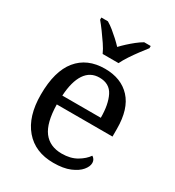

<svg xmlns="http://www.w3.org/2000/svg" viewBox="-185 -875 906 994"><g transform="rotate(30 267.5 -378.0)"><path d="M287 10Q178 10 116.5 -62Q55 -134 55 -264Q55 -404 113 -475Q171 -546 277 -546Q374 -546 429.5 -486Q485 -426 485 -307V-261H152Q154 -152 191.5 -102.5Q229 -53 301 -53Q353 -53 389.5 -74.5Q426 -96 444 -123Q451 -120 457 -111Q463 -102 463 -89Q463 -69 444 -46Q425 -23 386 -6.5Q347 10 287 10ZM384 -315Q384 -395 359.5 -443.5Q335 -492 275 -492Q220 -492 189.5 -446.5Q159 -401 154 -315ZM227 -606Q217 -629 199 -655.5Q181 -682 162 -708Q143 -734 127 -753V-766H166Q185 -755 204 -739.5Q223 -724 241 -707.5Q259 -691 274 -675Q289 -691 307 -707.5Q325 -724 344.5 -739.5Q364 -755 383 -766H422V-753Q407 -734 387.5 -708Q368 -682 350.5 -655.5Q333 -629 322 -606Z"/></g></svg>

Font: Noto Serif Hebrew
Style: Regular
Weight: 400
Designer: Monotype Design Team
Foundry: Monotype Imaging Inc.
Version: Version 2.003